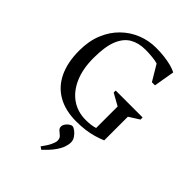

<svg xmlns="http://www.w3.org/2000/svg" viewBox="-256 -737 1123 1123"><g transform="rotate(45 305.5 -175.5)"><path d="M328.7 11.7Q238.7 11.7 175.8 -24.3Q112.9 -60.3 80.5 -128.8Q48 -197.3 48 -294Q48 -372.9 73 -433.9Q98 -494.9 141.3 -537.4Q184.7 -579.9 239.7 -601.8Q294.8 -623.7 354.9 -623.7Q392.9 -623.7 424.6 -619.8Q456.4 -615.9 482.2 -609.1Q508.1 -602.2 527.4 -592.6L505.3 -463.5H479.8L422 -560.4Q406.7 -566 375.5 -569Q344.2 -571.9 318.7 -571.9Q263 -571.9 222.6 -548.7Q182.2 -525.5 160 -471.2Q137.9 -416.9 137.9 -322.3Q137.9 -233.3 166.1 -168.3Q194.3 -103.4 244.6 -68.5Q295 -33.6 361.1 -33.6Q382.5 -33.6 402 -35.9Q421.4 -38.2 438.3 -43.7V-221.6L364.3 -263V-279.6H587V-262L523 -221.6V-25.9Q496 -14.5 466 -5.8Q436 2.9 402.2 7.3Q368.4 11.7 328.7 11.7ZM301 273.5 284.7 261.7Q308.8 229.9 320.2 206Q331.6 182.2 331.6 169Q331.6 149.1 320.4 138.8Q309.3 128.6 298 119.4Q286.7 110.2 286.7 95.6Q286.7 84.2 294.3 72.9Q301.9 61.6 312.9 53.8Q323.9 46.1 333 46.1Q341.8 46.1 356.5 56.8Q371.2 67.5 382.7 84.2Q394.2 100.9 394.2 119.9Q394.2 138.4 386.5 160.6Q378.8 182.7 358.8 210.7Q338.9 238.6 301 273.5Z"/></g></svg>

Font: Ancizar Serif Light
Style: Regular
Weight: 300
Designer: Cesar Puertas, Viviana Monsalve, Julian Moncada, Julian Prieto, Jose Castro, Felipe Aragon, Mariel Hernandez, Sara Alarc
Version: Version 8.100